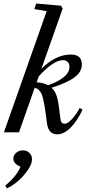

<svg xmlns="http://www.w3.org/2000/svg" viewBox="-20 -745 510 1081"><path d="M2 0 242.7 -682.1 173.3 -693.8 184.1 -725.1 323.2 -712.9 333 -697.3 212.9 -357.4Q293 -438 378.9 -438Q440.9 -438 440.9 -381.8Q440.9 -339.8 398.4 -308.8Q356 -277.8 270.5 -251Q293.5 -229.5 302.7 -192.4Q312 -155.3 319.3 -82.5Q321.3 -63 327.1 -55.7Q333 -48.3 345.2 -48.3Q360.8 -48.3 385.3 -74.7Q409.7 -101.1 428.7 -137.2L444.8 -127.4Q416 -65.4 378.2 -27.1Q340.3 11.2 302.7 11.2Q252.4 11.2 244.6 -50.3Q231 -162.6 219 -202.6Q207 -242.7 175.3 -251L86.9 0ZM333.5 -406.2Q281.7 -406.2 198.2 -315.4L186.5 -281.7Q226.6 -278.8 251 -265.1Q308.6 -285.2 339.8 -311.5Q371.1 -337.9 371.1 -368.2Q371.1 -386.2 361.1 -396.2Q351.1 -406.2 333.5 -406.2ZM18.6 315.4 9.8 299.8Q73.2 247.6 95.2 194.3Q55.2 175.8 55.2 148.9Q55.2 128.9 71 115.2Q86.9 101.6 109.4 101.6Q131.8 101.6 146 116.2Q160.2 130.9 160.2 151.4Q160.2 185.1 123.5 230Q104 255.9 74.2 280.3Q44.4 304.7 18.6 315.4Z"/></svg>

Font: Elstob 14pt Medium
Style: Italic
Weight: 500
Italic angle: -20°
Designer: Peter S. Baker
Version: Version 1.015